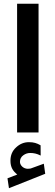

<svg xmlns="http://www.w3.org/2000/svg" viewBox="-20 -700 292 1014"><path d="M19.5 241.7 27.3 293.9 218.8 217.8 211.4 164.6 143.1 189.5C140.6 189.9 139.2 190.4 138.7 190.4C134.3 190.9 130.4 191.4 127 191.4C103.5 191.4 85.9 173.3 85.4 155.3C85.4 140.1 91.3 128.4 103 120.1C114.3 111.8 126.5 107.9 139.6 107.9C157.7 107.9 174.8 111.3 194.8 121.6L194.3 67.4C175.3 56.2 158.2 50.8 132.8 50.8C106.9 50.8 84.5 60.1 64.9 78.6C44.9 96.7 35.2 120.1 35.2 148.9C35.2 184.6 49.3 204.1 71.3 221.7ZM70.3 -680.2V-0.5H183.6V-680.2Z"/></svg>

Font: Vazirmatn SemiBold
Style: Regular
Weight: 600
Designer: Saber Rastikerdar
Foundry: Saber Rastikerdar
Version: Version 33.003